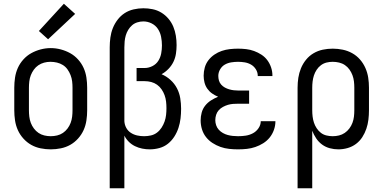

<svg xmlns="http://www.w3.org/2000/svg" viewBox="-20 -787 2040 1022"><path d="M250 8Q223 8 196 2.5Q169 -3 146 -16Q123 -29 104.5 -49.5Q86 -70 75 -94.5Q64 -119 60 -146Q56 -173 56 -200V-320Q56 -347 60 -374Q64 -401 75 -425.5Q86 -450 104.5 -470.5Q123 -491 146.5 -504Q170 -517 196.5 -524Q223 -531 250 -531Q277 -531 303.5 -524Q330 -517 353.5 -504Q377 -491 395.5 -470.5Q414 -450 425 -425.5Q436 -401 440 -374Q444 -347 444 -320V-200Q444 -173 440 -146Q436 -119 425 -94.5Q414 -70 395.5 -49.5Q377 -29 354 -16Q331 -3 304 2.5Q277 8 250 8ZM250 -62Q267 -62 284 -66Q301 -70 315 -79.5Q329 -89 339.5 -103Q350 -117 356 -133Q362 -149 364 -166Q366 -183 366 -200V-320Q366 -337 364 -354Q362 -371 355.5 -387.5Q349 -404 339 -418Q329 -432 314.5 -441Q300 -450 283 -454Q266 -458 248 -458Q231 -458 214.5 -453.5Q198 -449 184 -439.5Q170 -430 160 -416Q150 -402 144 -386.5Q138 -371 136 -354Q134 -337 134 -320V-200Q134 -183 136 -166Q138 -149 144 -133Q150 -117 160.5 -103Q171 -89 185 -79.5Q199 -70 216 -66Q233 -62 250 -62ZM236 -578 187 -622 320 -767 380 -713Z M564 215V-535Q564 -561 567.5 -587Q571 -613 580.5 -637Q590 -661 606 -682Q622 -703 643.5 -717Q665 -731 691 -737Q717 -743 743 -743Q768 -743 792.5 -738Q817 -733 838.5 -720Q860 -707 876.5 -687.5Q893 -668 902.5 -645Q912 -622 916 -597Q920 -572 920 -547Q920 -524 916.5 -501Q913 -478 903 -457.5Q893 -437 876.5 -420Q860 -403 840 -392Q866 -381 887.5 -361.5Q909 -342 922 -317Q935 -292 939.5 -264Q944 -236 944 -208Q944 -182 941 -156.5Q938 -131 930 -106.5Q922 -82 908 -60Q894 -38 874 -22Q854 -6 828.5 1Q803 8 777 8Q757 8 737 4Q717 0 698.5 -9Q680 -18 665.5 -32.5Q651 -47 642 -65V215ZM747 -62Q765 -62 783 -66Q801 -70 815.5 -81Q830 -92 840 -107.5Q850 -123 856 -140Q862 -157 864 -175Q866 -193 866 -211Q866 -229 864 -246.5Q862 -264 856 -280.5Q850 -297 840 -311.5Q830 -326 816 -336Q802 -346 785 -350.5Q768 -355 750 -355H707V-425H750Q771 -425 791 -435Q811 -445 822.5 -463Q834 -481 838 -502.5Q842 -524 842 -545Q842 -568 837.5 -591Q833 -614 820.5 -633Q808 -652 787 -662.5Q766 -673 743 -673Q727 -673 711 -668Q695 -663 683 -652.5Q671 -642 662.5 -628Q654 -614 649.5 -598.5Q645 -583 643.5 -567Q642 -551 642 -535V-146V-142Q643 -123 652 -106.5Q661 -90 676.5 -80Q692 -70 710 -66Q728 -62 747 -62Z M1247 8Q1224 8 1200 5.5Q1176 3 1153.5 -5Q1131 -13 1111 -26Q1091 -39 1076.5 -57.5Q1062 -76 1055 -99Q1048 -122 1048 -146Q1048 -167 1053.5 -187.5Q1059 -208 1072 -224.5Q1085 -241 1103 -252.5Q1121 -264 1141 -272Q1124 -279 1109 -289.5Q1094 -300 1083.5 -315Q1073 -330 1068.5 -348Q1064 -366 1064 -384Q1064 -406 1070 -427.5Q1076 -449 1089.5 -466.5Q1103 -484 1121.5 -496.5Q1140 -509 1160.5 -516Q1181 -523 1203 -525.5Q1225 -528 1247 -528Q1269 -528 1290.5 -525.5Q1312 -523 1332.5 -515.5Q1353 -508 1371.5 -496Q1390 -484 1403 -466.5Q1416 -449 1423 -428Q1430 -407 1430 -386Q1430 -385 1430 -384Q1430 -383 1430 -382H1352Q1352 -383 1352 -383.5Q1352 -384 1352 -384Q1352 -402 1342 -418Q1332 -434 1316.5 -443Q1301 -452 1283 -455Q1265 -458 1247 -458Q1229 -458 1210.5 -455Q1192 -452 1176.5 -443Q1161 -434 1151.5 -417.5Q1142 -401 1142 -383Q1142 -370 1145.5 -358Q1149 -346 1157.5 -336.5Q1166 -327 1177 -321Q1188 -315 1200 -311.5Q1212 -308 1224.5 -306.5Q1237 -305 1250 -305H1306V-235H1250Q1236 -235 1221.5 -234Q1207 -233 1193.5 -229Q1180 -225 1167 -218Q1154 -211 1144.5 -200.5Q1135 -190 1130.5 -176Q1126 -162 1126 -147Q1126 -134 1130.5 -120.5Q1135 -107 1144.5 -96.5Q1154 -86 1166.5 -79Q1179 -72 1192 -68.5Q1205 -65 1219 -63.5Q1233 -62 1247 -62Q1268 -62 1288 -65Q1308 -68 1326 -77.5Q1344 -87 1356 -104.5Q1368 -122 1368 -142Q1368 -142 1368 -142Q1368 -142 1368 -142H1446Q1446 -142 1446 -141.5Q1446 -141 1446 -141Q1446 -118 1438 -95.5Q1430 -73 1415.5 -55Q1401 -37 1381 -24.5Q1361 -12 1339 -4.5Q1317 3 1294 5.5Q1271 8 1247 8Z M1564 215V-320Q1564 -347 1568 -373Q1572 -399 1582 -423.5Q1592 -448 1609 -469Q1626 -490 1649 -503.5Q1672 -517 1698 -522.5Q1724 -528 1751 -528Q1778 -528 1804.5 -522.5Q1831 -517 1854.5 -504Q1878 -491 1896 -470.5Q1914 -450 1925 -425Q1936 -400 1940 -373.5Q1944 -347 1944 -320V-200Q1944 -175 1941 -150Q1938 -125 1930 -101.5Q1922 -78 1908.5 -57Q1895 -36 1875 -21Q1855 -6 1830.5 1Q1806 8 1781 8Q1758 8 1735.5 2Q1713 -4 1694.5 -17.5Q1676 -31 1663 -50.5Q1650 -70 1642 -91V215ZM1751 -62Q1768 -62 1784.5 -66Q1801 -70 1815 -79.5Q1829 -89 1839.5 -103Q1850 -117 1856 -133Q1862 -149 1864 -166Q1866 -183 1866 -200V-320Q1866 -337 1864 -354Q1862 -371 1856 -387Q1850 -403 1840 -417Q1830 -431 1816 -440.5Q1802 -450 1785 -454Q1768 -458 1751 -458Q1734 -458 1718 -454Q1702 -450 1688.5 -440Q1675 -430 1665.5 -415.5Q1656 -401 1651 -385.5Q1646 -370 1644 -353.5Q1642 -337 1642 -320V-200Q1642 -183 1644 -166.5Q1646 -150 1651 -134.5Q1656 -119 1665.5 -104.5Q1675 -90 1688 -80Q1701 -70 1717.5 -66Q1734 -62 1751 -62Z"/></svg>

Font: Zed Sans
Style: Regular
Weight: 400
Designer: Belleve Invis
Foundry: Belleve Invis
Version: Version 1.0.0; ttfautohint (v1.8.4)